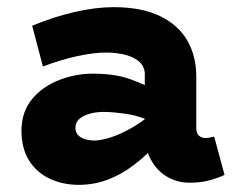

<svg xmlns="http://www.w3.org/2000/svg" viewBox="-20 -503 655 537"><path d="M510 8Q477 8 448.5 -8Q420 -24 402.5 -55.5Q385 -87 385 -132V-295Q385 -316 370.5 -329.5Q356 -343 331 -349.5Q306 -356 276 -356Q242 -356 196 -346Q150 -336 100 -317L70 -431Q130 -456 189 -469.5Q248 -483 298 -483Q376 -483 427.5 -458Q479 -433 504 -389.5Q529 -346 529 -288V-146Q529 -130 536.5 -123.5Q544 -117 554 -117Q562 -117 568.5 -118.5Q575 -120 579 -121L608 -14Q595 -7 569 0.5Q543 8 510 8ZM200 14Q157 14 120.5 -2.5Q84 -19 62 -53Q40 -87 40 -139Q41 -193 71.5 -228Q102 -263 147.5 -280Q193 -297 239 -297Q301 -297 343 -282Q385 -267 428 -244V-152Q376 -178 336 -184Q296 -190 270 -190Q249 -190 231 -185Q213 -180 202 -170.5Q191 -161 191 -145Q191 -133 198.5 -125Q206 -117 218.5 -113.5Q231 -110 245 -110Q262 -110 290.5 -119Q319 -128 354.5 -149Q390 -170 428 -206L425 -108Q391 -69 354.5 -41.5Q318 -14 280 0Q242 14 200 14Z"/></svg>

Font: BioRhyme ExtraBold ExtraBold
Style: Regular
Weight: 800
Version: Version 1.600;gftools[0.9.33]